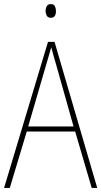

<svg xmlns="http://www.w3.org/2000/svg" viewBox="-20 -920 496 940"><path d="M203 -867Q203 -855 208.5 -844Q214 -833 229 -833Q254 -833 254 -866Q254 -878 249 -889Q244 -900 229 -900Q214 -900 208.5 -889Q203 -878 203 -867ZM118 -301 206 -603Q212 -625 218.5 -645.5Q225 -666 231 -689Q237 -664 243 -644Q249 -624 255 -603L340 -301ZM456 0 247 -715H215L0 0H28L111 -276H348L429 0Z"/></svg>

Font: Noto Sans Display SemiCondensed Thin
Style: Regular
Weight: 250
Width: 4
Designer: Monotype Design team
Foundry: Monotype Imaging Inc.
Version: 1.000